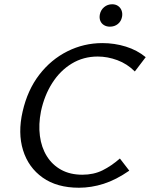

<svg xmlns="http://www.w3.org/2000/svg" viewBox="-20 -870 703 900"><path d="M350 10Q247 10 180 -37.5Q113 -85 88 -166Q63 -247 86 -347Q109 -448 164 -519.5Q219 -591 296 -629.5Q373 -668 460 -668Q517 -668 570 -651.5Q623 -635 663 -602L612 -535Q576 -571 530 -588Q484 -605 438 -605Q371 -605 316.5 -572Q262 -539 225 -481Q188 -423 172 -348Q160 -287 167 -233Q174 -179 199.5 -138Q225 -97 267 -74Q309 -51 366 -51Q419 -51 460.5 -71.5Q502 -92 542 -127L586 -70Q524 -27 466 -8.5Q408 10 350 10ZM495 -745Q479 -745 467 -752.5Q455 -760 450 -773Q445 -786 448 -802Q452 -823 468 -836.5Q484 -850 506 -850Q522 -850 533.5 -842Q545 -834 550 -820.5Q555 -807 552 -791Q548 -770 532.5 -757.5Q517 -745 495 -745Z"/></svg>

Font: Ysabeau Office Medium
Style: Italic
Weight: 500
Italic angle: -12°
Designer: Christian Thalmann (Catharsis Fonts)
Version: Version 2.001;gftools[0.9.30]; featfreeze: tnum,lnum,ss02